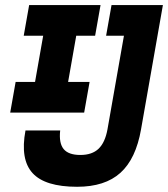

<svg xmlns="http://www.w3.org/2000/svg" viewBox="-20 -713 650 743"><path d="M278.3 9.8Q154.3 9.8 106 -43.2Q57.6 -96.2 78.6 -208H212.9Q207.5 -159.2 226.3 -136.2Q245.1 -113.3 291 -113.3Q336.4 -113.3 361.6 -137.5Q386.7 -161.6 396 -212.9L480.5 -693.4H610.4L525.9 -212.9Q505.9 -98.1 446 -44.2Q386.2 9.8 278.3 9.8ZM19.5 -277.3 40.5 -396H326.7L305.7 -277.3ZM94.7 -277.3 168 -693.4H295.9L222.7 -277.3ZM71.8 -574.7 92.8 -693.4H369.1L348.1 -574.7ZM390.6 -574.7 411.6 -693.4H549.3L528.8 -574.7Z"/></svg>

Font: Cascadia Code PL
Style: Italic
Weight: 400
Italic angle: -10°
Monospace: yes
Designer: Aaron Bell
Foundry: Saja Typeworks
Version: Version 2404.023